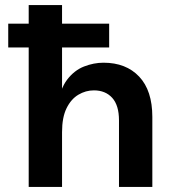

<svg xmlns="http://www.w3.org/2000/svg" viewBox="-20 -740 676 760"><path d="M93.6 0V-720H225.6V-319.5H208.3Q217.2 -387.2 245.6 -424.5Q274 -461.7 312.7 -476.8Q351.3 -491.8 389.6 -491.8Q479 -491.8 531 -436.6Q583 -381.5 583 -277.1V0H451V-263.6Q451 -323 424.2 -352.7Q397.3 -382.3 351.6 -382.3Q319.2 -382.3 290.3 -365.1Q261.3 -347.9 243.5 -311.7Q225.6 -275.5 225.6 -217.1V0ZM12.6 -552.2V-646.4H412.1V-552.2Z"/></svg>

Font: Wix Madefor Display
Style: Regular
Weight: 400
Designer: Dalton Maag Ltd
Foundry: Dalton Maag Ltd
Version: Version 3.100